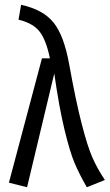

<svg xmlns="http://www.w3.org/2000/svg" viewBox="-20 -769 457 800"><path d="M67.9 -749Q159.7 -729 203.1 -675Q246.6 -621.1 268.1 -502Q295.9 -348.1 320.1 -254.2Q344.2 -160.2 364.7 -113.3Q385.3 -66.4 417 -19L341.8 11.2Q310.1 -43.9 290.5 -90.3Q271 -136.7 248.5 -229.7Q226.1 -322.8 206.1 -462.9L92.8 11.2L17.1 -7.8L154.8 -525.9H188Q172.4 -601.6 145.3 -637Q118.2 -672.4 57.1 -687Z"/></svg>

Font: Fira Sans Compressed Book
Style: Regular
Weight: 350
Width: 1
Designer: Carrois Corporate & Edenspiekermann AG
Foundry: Carrois Corporate GbR & Edenspiekermann AG
Version: Version 4.203;PS 004.203;hotconv 1.0.88;makeotf.lib2.5.64775